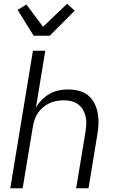

<svg xmlns="http://www.w3.org/2000/svg" viewBox="-20 -1006 640 1026"><path d="M35 0 156 -735H222L172 -431Q185 -454 204 -473Q223 -492 246 -505Q269 -518 294.5 -523Q320 -528 344 -528Q373 -528 401 -521Q429 -514 449.5 -497.5Q470 -481 483 -457Q496 -433 501.5 -406Q507 -379 506.5 -350Q506 -321 501 -292L453 0H387L437 -302Q440 -322 441 -343Q442 -364 437.5 -383.5Q433 -403 423 -420Q413 -437 397.5 -448.5Q382 -460 362.5 -465Q343 -470 322 -470Q302 -470 282 -466.5Q262 -463 244 -454.5Q226 -446 209.5 -432Q193 -418 181.5 -400.5Q170 -383 164 -364Q158 -345 155 -325L101 0ZM160 -815 74 -953 121 -982 210 -863 339 -986 379 -949 246 -815Z"/></svg>

Font: Iosevka Aile Light Oblique
Style: Regular
Weight: 300
Italic angle: -9°
Designer: Belleve Invis
Foundry: Belleve Invis
Version: Version 31.1.0; ttfautohint (v1.8.4)